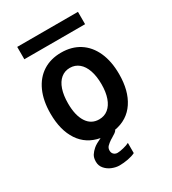

<svg xmlns="http://www.w3.org/2000/svg" viewBox="-219 -837 1038 1158"><g transform="rotate(-30 300.0 -258.0)"><path d="M416.5 -273Q416.5 -328.5 402.5 -369.2Q388.5 -410 362 -432Q335.5 -454 299.5 -454Q263.5 -454 237.2 -432.2Q211 -410.5 197.2 -369.8Q183.5 -329 183.5 -273Q183.5 -190 213.8 -143Q244 -96 299 -96Q336 -96 362.2 -117.5Q388.5 -139 402.5 -178.8Q416.5 -218.5 416.5 -273ZM153 115Q153 87.5 164.2 70.2Q175.5 53 192 39Q200 31.5 216.2 22.2Q232.5 13 249 5.5Q158 -11 109.5 -84Q61 -157 61 -273Q61 -362 90.2 -426.8Q119.5 -491.5 173.2 -525.8Q227 -560 300 -560Q373 -560 426.8 -525.8Q480.5 -491.5 509.8 -426.8Q539 -362 539 -273Q539 -157 490.2 -83.8Q441.5 -10.5 350 6Q347.5 14 336.8 21.8Q326 29.5 309 39.5L298 46Q281 57.5 269.5 69Q258 80.5 258 98Q258 114.5 268.2 124.2Q278.5 134 294 134Q310 134 336.2 127.5Q362.5 121 377 113V184Q356.5 194.5 326 200.2Q295.5 206 266 206Q242 206 215.5 195.5Q189 185 171 164.2Q153 143.5 153 115ZM88.5 -722H511.5V-636H88.5Z"/></g></svg>

Font: JuliaMono
Style: Bold
Weight: 700
Monospace: yes
Designer: cormullion
Foundry: corm
Version: Version 0.055; ttfautohint (v1.8.4)